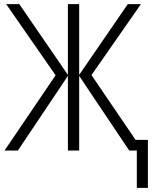

<svg xmlns="http://www.w3.org/2000/svg" viewBox="-20 -734 745 936"><path d="M667 -714 426 -368 641 -52H701V182H647V0H610L366 -364V0H311V-364L67 0H2L251 -367L10 -714H74L311 -369V-714H366V-369L603 -714Z"/></svg>

Font: Noto Sans UI SemiCondensed Light
Style: Regular
Weight: 300
Width: 4
Designer: Monotype Design Team
Foundry: Monotype Imaging Inc.
Version: Version 1.901